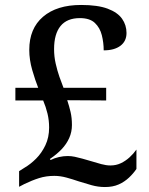

<svg xmlns="http://www.w3.org/2000/svg" viewBox="-20 -744 599 774"><path d="M403 10Q376 10 349 2.5Q322 -5 297 -13Q274 -21 248.5 -28Q223 -35 199 -35Q166 -35 137.5 -26Q109 -17 78 -2L57 9V-54L79 -68Q103 -82 125.5 -104.5Q148 -127 163 -158.5Q178 -190 178 -230Q178 -259 171.5 -286Q165 -313 154 -339H42V-390H134Q122 -420 110 -461.5Q98 -503 98 -543Q98 -629 153.5 -676.5Q209 -724 307 -724Q374 -724 414 -709Q454 -694 472 -668.5Q490 -643 490 -611Q490 -578 465.5 -559.5Q441 -541 398 -541Q398 -572 390.5 -602Q383 -632 362.5 -651.5Q342 -671 302 -671Q250 -671 224 -639Q198 -607 198 -546Q198 -516 204.5 -487.5Q211 -459 219.5 -434.5Q228 -410 236 -390H408V-339L251 -340Q259 -316 264.5 -292.5Q270 -269 270 -240Q270 -212 259 -187.5Q248 -163 228.5 -142.5Q209 -122 181 -103L184 -99Q200 -107 218 -111Q236 -115 253 -115Q267 -115 281.5 -112Q296 -109 312 -104.5Q328 -100 345 -95Q368 -88 388 -82.5Q408 -77 425 -77Q448 -77 467 -86Q486 -95 502 -109.5Q518 -124 530 -141V-63Q518 -45 500 -28Q482 -11 458.5 -0.5Q435 10 403 10Z"/></svg>

Font: Noto Serif Armenian Medium
Style: Regular
Weight: 500
Version: Version 2.007